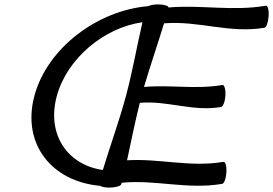

<svg xmlns="http://www.w3.org/2000/svg" viewBox="-20 -836 1240 872"><path d="M531 0C531 -2 532 -4 533 -6C688 -21 830 26 989 -1C998 -2 1007 -26 1008 -54C1010 -81 1004 -102 995 -101C843 -75 706 -117 557 -108C576 -195 593 -282 615 -369C742 -380 854 -328 984 -350C993 -351 1002 -375 1004 -403C1005 -430 999 -452 990 -450C868 -429 754 -452 634 -441C662 -537 696 -634 725 -730C882 -743 1021 -683 1181 -710C1190 -711 1198 -735 1200 -763C1202 -790 1196 -812 1187 -810C1035 -784 894 -815 745 -802C747 -809 726 -816 698 -816C680 -816 663 -813 653 -808C425 -789 195 -620 136 -400C78 -180 217 -11 435 8C443 13 458 16 476 16C504 16 529 9 531 0ZM238 -400C285 -572 454 -711 627 -735C601 -623 582 -512 552 -400C522 -288 481 -176 447 -64C285 -87 191 -227 238 -400Z"/></svg>

Font: Nupuram Medium Oblique
Style: Regular
Weight: 500
Designer: Santhosh Thottingal (santhosh.thottingal@gmail.com)
Foundry: SMC
Version: Version 1.000